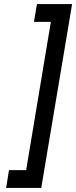

<svg xmlns="http://www.w3.org/2000/svg" viewBox="-20 -820 373 940"><path d="M333 -800 182 100H10L24 13H108L229 -713H146L161 -800Z"/></svg>

Font: Figtree Medium
Style: Italic
Weight: 500
Italic angle: -9.5°
Foundry: Erik Kennedy
Version: Version 2.001; ttfautohint (v1.8.4.7-5d5b);gftools[0.9.27]